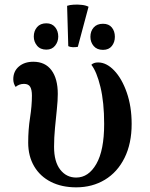

<svg xmlns="http://www.w3.org/2000/svg" viewBox="-20 -790 645 824"><path d="M307 14Q245 14 198.5 -9.5Q152 -33 126.5 -76.5Q101 -120 101 -178Q101 -234 109 -285Q117 -336 117 -380Q117 -405 109.5 -417.5Q102 -430 83 -430Q72 -430 63 -426.5Q54 -423 47 -417Q37 -432 37 -450Q37 -484 61 -504.5Q85 -525 123 -525Q174 -525 201 -488.5Q228 -452 228 -387Q228 -359 224 -321Q220 -283 216 -241Q212 -199 212 -160Q212 -96 238.5 -62Q265 -28 307 -28Q360 -28 393.5 -86.5Q427 -145 427 -258Q427 -351 411 -417Q395 -483 372 -512Q382 -522 401 -522Q437 -522 470 -487.5Q503 -453 524 -393Q545 -333 545 -258Q545 -174 514.5 -112.5Q484 -51 430 -18.5Q376 14 307 14ZM314 -589Q304 -587 292 -587.5Q280 -588 273 -592L268 -765Q279 -769 296.5 -770Q314 -771 331.5 -769Q349 -767 360 -761ZM179 -577Q153 -577 139 -594Q125 -611 125 -633Q125 -657 139 -673.5Q153 -690 179 -690Q203 -690 216.5 -673.5Q230 -657 230 -633Q230 -611 216.5 -594Q203 -577 179 -577ZM422 -576Q396 -576 382 -592.5Q368 -609 368 -632Q368 -656 382 -672Q396 -688 422 -688Q447 -688 460 -672Q473 -656 473 -632Q473 -609 460 -592.5Q447 -576 422 -576Z"/></svg>

Font: Arima SemiBold
Style: Regular
Weight: 600
Designer: Joana Correia and Natanael Gama
Foundry: NDISCOVER
Version: Version 1.101;gftools[0.9.23]